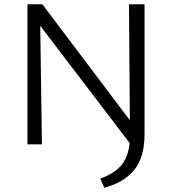

<svg xmlns="http://www.w3.org/2000/svg" viewBox="-20 -678 809 902"><path d="M109 -658H179L590 -113L586 -658H659V-47Q659 62 610 121Q561 180 470 204L451 161Q514 139 548 100.5Q582 62 589 -6L169 -557L177 0H109Z"/></svg>

Font: LXGW Bright GB
Style: Regular
Weight: 400
Designer: Christian Thalmann (Catharsis Fonts)
Foundry: LXGW / Christian Thalmann (Catharsis Fonts) / Fontworks Inc.
Version: Version 5.510